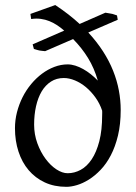

<svg xmlns="http://www.w3.org/2000/svg" viewBox="-20 -723 538 758"><path d="M383.3 -286.1Q374 -314 357.2 -337.6Q340.3 -361.3 319.6 -378.7Q298.8 -396 275.9 -405.5Q252.9 -415 231.9 -415Q203.1 -415 181.2 -400.9Q159.2 -386.7 144.5 -362.1Q129.9 -337.4 122.3 -303.7Q114.7 -270 114.7 -231Q114.7 -192.4 127.4 -157.5Q140.1 -122.6 159.7 -96.2Q179.2 -69.8 202.6 -54.4Q226.1 -39.1 247.1 -39.1Q273.9 -39.1 298.6 -52.5Q323.2 -65.9 342 -94Q360.8 -122.1 372.1 -165.5Q383.3 -209 383.3 -269Q383.3 -273.4 383.5 -277.8Q383.8 -282.2 383.3 -286.1ZM456.5 -289.1Q456.5 -232.4 445.8 -188Q435.1 -143.6 417.5 -109.9Q399.9 -76.2 377.2 -52.5Q354.5 -28.8 330.6 -13.9Q306.6 1 283.7 7.8Q260.7 14.6 242.2 14.6Q194.3 14.6 156.7 -2.9Q119.1 -20.5 93 -51.3Q66.9 -82 53 -124.5Q39.1 -167 39.1 -216.8Q39.1 -249 47.1 -280.3Q55.2 -311.5 69.3 -339.6Q83.5 -367.7 103.3 -391.4Q123 -415 146 -432.1Q168.9 -449.2 194.8 -459Q220.7 -468.8 247.1 -468.8Q261.7 -468.8 277.3 -463.9Q293 -459 308.6 -450.2Q324.2 -441.4 338.9 -429.7Q353.5 -418 366.2 -404.8Q352.1 -454.1 327.6 -493.9Q303.2 -533.7 268.6 -568.8L158.2 -521Q148.9 -522 144 -522.5Q139.2 -522.9 135.3 -523.7Q131.3 -524.4 126.7 -525.9Q122.1 -527.3 113.8 -529.8L108.9 -547.9L233.4 -602.1Q220.2 -613.8 205.8 -623.3Q191.4 -632.8 175.3 -639.4Q159.2 -646 141.4 -648.4Q123.5 -650.9 103 -647.9L100.1 -668L198.2 -703.1Q253.4 -666.5 294.4 -628.4L396 -672.9Q407.7 -670.9 413.8 -669.9Q419.9 -668.9 424.1 -668Q428.2 -667 431.9 -665.5Q435.5 -664.1 441.9 -662.1L444.8 -645L328.6 -594.7Q362.3 -558.1 386.7 -520.3Q411.1 -482.4 426.5 -443.8Q441.9 -405.3 449.2 -366.2Q456.5 -327.1 456.5 -289.1Z"/></svg>

Font: Gentium Plus Afr
Style: Regular
Weight: 400
Designer: J. Victor Gaultney, Annie Olsen, Iska Routamaa, Becca Hirsbrunner
Foundry: SIL International
Version: Version 5.000